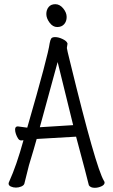

<svg xmlns="http://www.w3.org/2000/svg" viewBox="-20 -888 540 916"><path d="M432 8Q412 8 404 -4Q396 -39 343 -236L155 -225Q145 -188 118 -99L96 -11Q93 -3 81 2Q69 7 56 7Q43 7 32 2Q21 -3 21 -12Q21 -16 24 -22Q59 -99 92 -219Q87 -218 81 -218Q72 -218 66 -227.5Q60 -237 56 -248.5Q52 -260 52 -270Q52 -285 65 -285Q90 -281 110 -279Q210 -625 217 -682Q220 -698 224.5 -704.5Q229 -711 243 -711Q259 -711 278 -702Q297 -693 301 -683Q302 -682 302 -679Q302 -675 300.5 -669.5Q299 -664 299 -659Q299 -654 315 -590Q437 -89 476 -25Q479 -21 479 -17Q479 -6 463.5 1Q448 8 432 8ZM170 -281 329 -291Q304 -390 270 -531L255 -592ZM253 -759Q232 -759 216.5 -780Q201 -801 201 -821Q201 -841 212 -854.5Q223 -868 244 -868Q265 -868 281.5 -848Q298 -828 298 -807Q298 -786 286 -772.5Q274 -759 253 -759Z"/></svg>

Font: LXGW WenKai Mono TC
Style: Regular
Weight: 400
Designer: LXGW / Fontworks Inc.
Foundry: LXGW / Fontworks Inc.
Version: Version 1.330